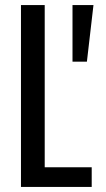

<svg xmlns="http://www.w3.org/2000/svg" viewBox="-20 -740 420 760"><path d="M63 0V-720H157V0ZM115 0V-78H343V0ZM324 -496H267V-720H350Z"/></svg>

Font: Instrument Sans Condensed Medium
Style: Regular
Weight: 500
Width: 3
Designer: Rodrigo Fuenzalida
Foundry: fragTYPE
Version: Version 1.000;gftools[0.9.28]